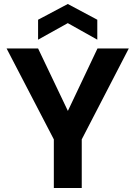

<svg xmlns="http://www.w3.org/2000/svg" viewBox="-20 -943 679 963"><path d="M250 0V-244L13 -700H171L337 -352H304L469 -700H626L390 -244V0ZM171 -744V-844L320 -923L468 -844V-744L320 -827Z"/></svg>

Font: DM Sans 20pt ExtraBold
Style: Regular
Weight: 800
Version: Version 4.004;gftools[0.9.30]